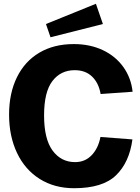

<svg xmlns="http://www.w3.org/2000/svg" viewBox="-20 -985 740 1015"><path d="M681 -500 512 -488Q502 -546 467 -580Q432 -614 375 -614Q301 -614 257 -556.5Q213 -499 213 -375Q213 -250 258 -189Q303 -128 377 -128Q430 -128 465 -165Q500 -202 511 -261L680 -248Q664 -127 593.5 -58.5Q523 10 372 10Q268 10 190 -39Q112 -88 70 -176.5Q28 -265 28 -379Q28 -492 69.5 -576.5Q111 -661 188 -706.5Q265 -752 370 -752Q455 -752 522.5 -720.5Q590 -689 631.5 -631.5Q673 -574 681 -500ZM524 -858 247 -788 223 -858 487 -965Z"/></svg>

Font: Morrison
Style: Bold
Weight: 700
Designer: Pablo Impallari, Rodrigo Fuenzalida (Modified by Dan O. Williams)
Version: Version 0.03;June 6, 2019;FontCreator 11.5.0.2425 64-bit; tt